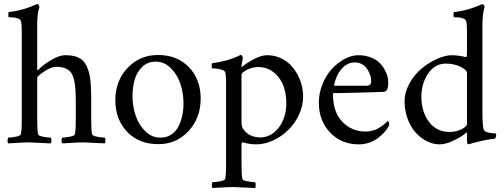

<svg xmlns="http://www.w3.org/2000/svg" viewBox="-20 -714 2519 960"><path d="M21 2.9Q17.6 -1 17.8 -11.5Q18.1 -22 21 -25.9Q35.6 -25.9 58.8 -30.3Q82 -34.7 84 -42Q88.9 -58.1 88.9 -116.2V-558.1Q88.9 -597.7 84 -609.9Q76.7 -627.9 22.9 -627.9Q22.5 -627.9 22 -634.3Q21.5 -640.6 21.7 -647Q22 -653.3 23.9 -653.8Q92.8 -660.6 166 -693.8Q169.4 -693.8 173.1 -688.7Q176.8 -683.6 176.8 -678.2Q166 -646 166 -590.8V-365.2Q166 -362.8 168.9 -362.8Q169.4 -362.8 171.9 -365.2Q191.9 -387.2 233.6 -412.6Q275.4 -438 307.1 -438Q347.2 -438 372.8 -425.8Q398.4 -413.6 412.1 -385.7Q425.8 -357.9 430.9 -321Q436 -284.2 436 -226.1V-116.2Q436 -58.1 440.9 -42Q442.9 -34.7 466.1 -30.3Q489.3 -25.9 503.9 -25.9Q506.8 -22 507.1 -11.5Q507.3 -1 503.9 2.9Q401.4 -2 397 -2Q379.4 -2 363.3 -1.2Q347.2 -0.5 326.2 1Q305.2 2.4 291 2.9Q287.6 -1 287.8 -11.5Q288.1 -22 291 -25.9Q305.7 -25.9 328.9 -30.3Q352.1 -34.7 354 -42Q358.9 -58.1 358.9 -116.2V-215.8Q358.9 -310.5 338.9 -345.2Q318.8 -379.9 261.2 -379.9Q236.3 -379.9 201.2 -356.7Q166 -333.5 166 -325.2V-116.2Q166 -58.1 170.9 -42Q172.9 -34.7 196 -30.3Q219.2 -25.9 233.9 -25.9Q236.8 -22 237.1 -11.5Q237.3 -1 233.9 2.9Q131.3 -2 127 -2Q109.4 -2 93.3 -1.2Q77.1 -0.5 56.2 1Q35.2 2.4 21 2.9Z M556.6 -212.9Q556.6 -309.6 617.7 -374.3Q678.7 -439 769.5 -439Q866.7 -439 925 -377.7Q983.4 -316.4 983.4 -221.2Q983.4 -124.5 922.9 -58.8Q862.3 6.8 771.5 6.8Q674.3 6.8 615.5 -55.2Q556.6 -117.2 556.6 -212.9ZM642.6 -232.9Q642.6 -182.6 658.2 -136.2Q673.8 -89.8 706.3 -57.9Q738.8 -25.9 781.7 -25.9Q812.5 -25.9 835.4 -40.5Q858.4 -55.2 871.6 -80.3Q884.8 -105.5 891.1 -135.3Q897.5 -165 897.5 -198.2Q897.5 -248.5 881.8 -295.2Q866.2 -341.8 833.7 -373.8Q801.3 -405.8 758.8 -405.8Q718.3 -405.8 691.2 -379.6Q664.1 -353.5 653.3 -316.2Q642.6 -278.8 642.6 -232.9Z M1040.5 -372.1Q1038.6 -374 1038.3 -384Q1038.1 -394 1040.5 -397.9Q1125.5 -409.2 1183.6 -439.9Q1187 -439.9 1190.7 -433.8Q1194.3 -427.7 1194.3 -423.8L1190.9 -405.8Q1187.5 -387.7 1187.5 -382.8Q1187.5 -378.9 1189.5 -378.9Q1190.4 -378.9 1192.4 -380.9Q1215.8 -400.9 1251.7 -419.4Q1287.6 -438 1314.5 -438Q1350.1 -438 1380.6 -424.8Q1411.1 -411.6 1431.9 -390.1Q1452.6 -368.7 1467.3 -341.6Q1481.9 -314.5 1488.8 -286.4Q1495.6 -258.3 1495.6 -231.9Q1495.6 -185.1 1474.9 -140.4Q1454.1 -95.7 1420.9 -63.5Q1387.7 -31.2 1345.2 -11.7Q1302.7 7.8 1261.2 7.8Q1227.1 7.8 1191.4 -2.9Q1187.5 2 1187.5 9.8V106.9Q1187.5 165 1192.4 181.2Q1194.3 188.5 1217.3 192.6Q1240.2 196.8 1255.4 196.8Q1258.3 200.7 1258.5 211.4Q1258.8 222.2 1255.4 226.1Q1152.8 221.2 1148.4 221.2Q1130.9 221.2 1114.7 221.9Q1098.6 222.7 1077.6 224.1Q1056.6 225.6 1042.5 226.1Q1039.1 222.2 1039.3 211.4Q1039.6 200.7 1042.5 196.8Q1057.6 196.8 1080.6 192.6Q1103.5 188.5 1105.5 181.2Q1110.4 165 1110.4 106.9V-301.8Q1110.4 -341.8 1105.5 -354Q1102.5 -361.8 1086.4 -366.2Q1070.3 -370.6 1059.6 -371.3Q1048.8 -372.1 1040.5 -372.1ZM1187.5 -100.1Q1187.5 -76.2 1203.9 -58.6Q1220.2 -41 1240.5 -33.9Q1260.7 -26.9 1280.3 -26.9Q1319.8 -26.9 1350.6 -52.2Q1381.3 -77.6 1396.5 -115.5Q1411.6 -153.3 1411.6 -194.8Q1411.6 -280.8 1371.3 -329.8Q1331.1 -378.9 1271.5 -378.9Q1242.2 -378.9 1214.8 -365Q1187.5 -351.1 1187.5 -339.8Z M1574.2 -200.2Q1574.2 -248.5 1592.5 -293.5Q1610.8 -338.4 1639.6 -369.6Q1668.5 -400.9 1703.4 -419.4Q1738.3 -438 1771 -438Q1805.2 -438 1832.5 -427.5Q1859.9 -417 1876 -401.6Q1892.1 -386.2 1902.8 -366.9Q1913.6 -347.7 1917.5 -331.5Q1921.4 -315.4 1921.4 -301.8Q1921.4 -278.8 1916 -267.1Q1910.6 -255.4 1897 -254.9Q1877 -253.4 1767.6 -250.7Q1658.2 -248 1645 -248V-241.2Q1645 -153.3 1692.1 -104.7Q1739.3 -56.2 1808.1 -56.2Q1844.2 -56.2 1873.3 -73.5Q1902.3 -90.8 1918 -108.9Q1918.5 -108.9 1920.4 -107.2Q1922.4 -105.5 1924.3 -102.1Q1926.3 -98.6 1926.3 -95.2Q1926.3 -86.9 1920.4 -77.1Q1912.6 -64.5 1900.6 -51.5Q1888.7 -38.6 1870.6 -24.2Q1852.5 -9.8 1827.1 -1Q1801.8 7.8 1774.4 7.8Q1686.5 7.8 1630.4 -51.5Q1574.2 -110.8 1574.2 -200.2ZM1650.4 -285.2H1813Q1835.9 -285.2 1835.9 -308.1Q1835.9 -317.4 1833.5 -328.9Q1831.1 -340.3 1824.7 -353.5Q1818.4 -366.7 1809.6 -377.2Q1800.8 -387.7 1786.4 -394.8Q1772 -401.9 1754.4 -401.9Q1737.3 -401.9 1722.2 -395.5Q1707 -389.2 1696.5 -378.7Q1686 -368.2 1677.5 -356Q1668.9 -343.8 1663.8 -331.3Q1658.7 -318.8 1655.5 -308.3Q1652.3 -297.9 1651.1 -291.5Q1649.9 -285.2 1650.4 -285.2Z M2002.9 -206.1Q2002.9 -252.9 2027.3 -297.1Q2051.8 -341.3 2088.1 -371.3Q2124.5 -401.4 2165.5 -419.7Q2206.5 -438 2240.7 -438Q2255.9 -438 2279.1 -434.6Q2302.2 -431.2 2310.1 -428.2Q2314.9 -428.2 2314.9 -449.2V-558.1Q2314.9 -597.7 2310.1 -609.9Q2302.7 -627.9 2249 -627.9Q2248.5 -627.9 2248 -634.3Q2247.6 -640.6 2247.8 -647Q2248 -653.3 2250 -653.8Q2318.8 -660.6 2392.1 -693.8Q2395.5 -693.8 2399.2 -688.7Q2402.8 -683.6 2402.8 -678.2Q2392.1 -646 2392.1 -590.8V-163.1Q2392.1 -81.5 2398.9 -64.9Q2401.9 -58.6 2411.1 -54.7Q2420.4 -50.8 2430.2 -49.6Q2439.9 -48.3 2448.7 -47.6Q2457.5 -46.9 2458 -46.9Q2460.9 -45.4 2460.9 -35.2Q2460.9 -32.2 2458.3 -26.1Q2455.6 -20 2452.6 -20Q2438 -19 2419.4 -15.9Q2400.9 -12.7 2384.5 -8.8Q2368.2 -4.9 2354.2 -1.2Q2340.3 2.4 2331.5 4.9L2322.8 7.8Q2314.9 7.8 2314.9 -11.2V-45.9Q2314 -52.2 2312 -51.8Q2297.4 -36.1 2254.2 -14.2Q2210.9 7.8 2178.7 7.8Q2145 7.8 2113 -8.5Q2081.1 -24.9 2056.6 -53Q2032.2 -81.1 2017.6 -121.3Q2002.9 -161.6 2002.9 -206.1ZM2086.9 -230Q2086.9 -155.8 2124.8 -105Q2162.6 -54.2 2228 -54.2Q2260.3 -54.2 2287.6 -67.9Q2314.9 -81.5 2314.9 -94.2V-347.2Q2314.9 -364.7 2282.5 -380.4Q2250 -396 2209 -396Q2154.3 -396 2120.6 -346.2Q2086.9 -296.4 2086.9 -230Z"/></svg>

Font: Crimson
Style: Roman
Weight: 400
Version: Version 0.8